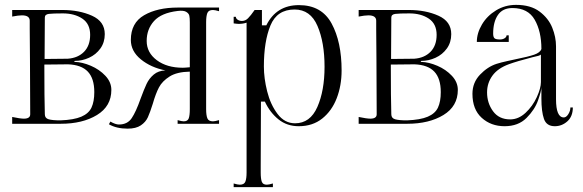

<svg xmlns="http://www.w3.org/2000/svg" viewBox="-20 -508 2391 788"><path d="M437 -139Q437 -72 378 -36Q319 0 229 0H30V-28Q63 -21 78 -21Q104 -21 104 -39L103 -262Q102 -311 102 -388V-423Q102 -445 70 -445Q55 -445 30 -440V-467H236Q305 -467 357.5 -443.5Q410 -420 410 -368Q410 -334 392 -309Q374 -284 345.5 -271Q317 -258 287 -258Q285 -258 285 -256Q285 -254 287 -254Q318 -253 353 -238Q388 -223 412.5 -197Q437 -171 437 -139ZM164 -436 163 -266 258 -267Q300 -270 325 -295.5Q350 -321 350 -365Q350 -410 318 -431.5Q286 -453 238 -453Q197 -453 180.5 -451Q164 -449 164 -436ZM367 -130Q367 -186 340.5 -214Q314 -242 259 -244L162 -243Q162 -102 164 -39Q164 -23 179.5 -18.5Q195 -14 228 -14Q283 -16 313.5 -29Q344 -42 355.5 -66.5Q367 -91 367 -130Z M427 2 433 -9Q454 3 468 3Q503 3 520.5 -23Q538 -49 557 -103Q571 -141 581.5 -163.5Q592 -186 611 -202Q630 -218 659 -219Q599 -231 558 -264.5Q517 -298 517 -344Q517 -414 571.5 -445.5Q626 -477 710 -477H879V-462Q862 -467 854 -467Q836 -467 831 -454.5Q826 -442 826 -417V-60Q826 -35 831 -22.5Q836 -10 854 -10Q862 -10 879 -15V0H709V-15Q726 -10 734 -10Q750 -10 754.5 -22Q759 -34 759 -60V-214Q706 -213 676 -194Q646 -175 632.5 -149.5Q619 -124 607 -82Q596 -47 587 -27Q578 -7 558 6.5Q538 20 504 20Q458 20 427 2ZM709 -463Q642 -455 612 -421.5Q582 -388 582 -340Q582 -292 623.5 -261Q665 -230 730 -230Q739 -230 759 -232V-417Q759 -434 757 -443.5Q755 -453 744 -459.5Q733 -466 709 -463Z M964 250Q982 250 987 237.5Q992 225 992 200V-415Q977 -410 960 -410Q953 -410 939 -412V-439H948Q948 -432 955.5 -427Q963 -422 973 -422Q987 -422 998 -433Q1009 -444 1025 -467H1055V-404H1073Q1114 -487 1207 -487Q1300 -487 1341 -411.5Q1382 -336 1382 -219Q1382 -157 1362 -105Q1342 -53 1302.5 -21.5Q1263 10 1206 10Q1158 10 1123 -18Q1088 -46 1067 -91H1051L1050 170V200Q1050 226 1054.5 238Q1059 250 1075 250Q1083 250 1100 245V260H939V245Q956 250 964 250ZM1191 -2Q1253 -2 1282.5 -69Q1312 -136 1312 -234Q1312 -334 1283 -401.5Q1254 -469 1189 -469Q1117 -469 1090 -403.5Q1063 -338 1063 -235Q1063 -187 1076.5 -133Q1090 -79 1119 -40.5Q1148 -2 1191 -2Z M1859 -139Q1859 -72 1800 -36Q1741 0 1651 0H1452V-28Q1485 -21 1500 -21Q1526 -21 1526 -39L1525 -262Q1524 -311 1524 -388V-423Q1524 -445 1492 -445Q1477 -445 1452 -440V-467H1658Q1727 -467 1779.5 -443.5Q1832 -420 1832 -368Q1832 -334 1814 -309Q1796 -284 1767.5 -271Q1739 -258 1709 -258Q1707 -258 1707 -256Q1707 -254 1709 -254Q1740 -253 1775 -238Q1810 -223 1834.5 -197Q1859 -171 1859 -139ZM1586 -436 1585 -266 1680 -267Q1722 -270 1747 -295.5Q1772 -321 1772 -365Q1772 -410 1740 -431.5Q1708 -453 1660 -453Q1619 -453 1602.5 -451Q1586 -449 1586 -436ZM1789 -130Q1789 -186 1762.5 -214Q1736 -242 1681 -244L1584 -243Q1584 -102 1586 -39Q1586 -23 1601.5 -18.5Q1617 -14 1650 -14Q1705 -16 1735.5 -29Q1766 -42 1777.5 -66.5Q1789 -91 1789 -130Z M1919 -123Q1919 -169 1950 -201.5Q1981 -234 2018 -246Q2037 -252 2062.5 -257.5Q2088 -263 2097 -265Q2147 -275 2172 -283.5Q2197 -292 2202 -307Q2202 -379 2174.5 -427Q2147 -475 2083 -475Q2043 -475 2023.5 -446.5Q2004 -418 2004 -370Q2004 -357 2009 -351.5Q2014 -346 2032 -346Q2043 -346 2051 -351Q2059 -356 2059 -363H2068V-336H1937Q1937 -372 1958 -407.5Q1979 -443 2016 -465.5Q2053 -488 2098 -488Q2158 -488 2194.5 -460.5Q2231 -433 2246.5 -394.5Q2262 -356 2262 -318V-101Q2262 -26 2294 -26Q2304 -26 2312.5 -39.5Q2321 -53 2321 -67H2331Q2331 -30 2308.5 -10Q2286 10 2257 10Q2223 10 2212.5 -20Q2202 -50 2202 -104V-150Q2202 -136 2188.5 -97Q2175 -58 2141 -24Q2107 10 2051 10Q1995 10 1957 -24.5Q1919 -59 1919 -123ZM2200 -171V-285Q2200 -282 2190 -279Q2180 -276 2165 -273Q2100 -256 2070 -245Q2023 -228 2001 -197.5Q1979 -167 1979 -129Q1979 -85 2003.5 -51.5Q2028 -18 2074 -18Q2108 -18 2137 -45Q2166 -72 2183 -109Q2200 -146 2200 -171Z"/></svg>

Font: Viaoda Libre
Style: Regular
Weight: 400
Designer: Gydient
Version: Version 2.000